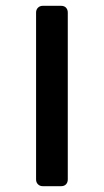

<svg xmlns="http://www.w3.org/2000/svg" viewBox="-20 -635 356 660"><path d="M127 5Q117 5 110.5 -1.5Q104 -8 104 -18V-592Q104 -602 110.5 -608.5Q117 -615 127 -615H190Q201 -615 207 -608.5Q213 -602 213 -592V-18Q213 -8 207 -1.5Q201 5 190 5Z"/></svg>

Font: Fz Rubik Med
Style: Regular
Weight: 500
Designer: Hubert and Fischer
Foundry: Hubert and Fischer
Version: Vit hóa bi FontZin.com